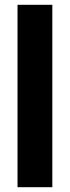

<svg xmlns="http://www.w3.org/2000/svg" viewBox="-20 -780 292 800"><path d="M198 0H53V-760H198Z"/></svg>

Font: Noto Sans Hebrew ExtraCondensed ExtraBold
Style: Regular
Weight: 800
Width: 2
Designer: Monotype Design Team
Foundry: Monotype Imaging Inc.
Version: Version 2.004; ttfautohint (v1.8.4.7-5d5b)